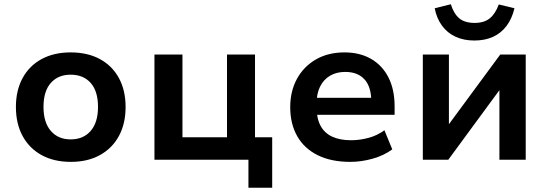

<svg xmlns="http://www.w3.org/2000/svg" viewBox="-20 -753 2578 905"><path d="M314 10Q234 10 176 -22Q118 -54 86.5 -112Q55 -170 55 -249Q55 -327 86.5 -385Q118 -443 176 -474.5Q234 -506 313 -506Q393 -506 451 -474.5Q509 -443 540.5 -385Q572 -327 572 -249Q572 -170 540.5 -112Q509 -54 451 -22Q393 10 314 10ZM313 -96Q373 -96 407.5 -136Q442 -176 442 -249Q442 -323 407.5 -362Q373 -401 313 -401Q254 -401 219.5 -362Q185 -323 185 -249Q185 -176 219.5 -136Q254 -96 313 -96Z M1151 132V0H708V-496H840V-106H1050V-496H1182V-106H1263V132Z M1631 10Q1541 10 1477.5 -21.5Q1414 -53 1381 -111Q1348 -169 1348 -248Q1348 -323 1379.5 -381Q1411 -439 1468.5 -472.5Q1526 -506 1604 -506Q1676 -506 1729 -475.5Q1782 -445 1811 -388Q1840 -331 1840 -252V-212H1452V-292H1746L1730 -275Q1730 -344 1698 -379Q1666 -414 1607 -414Q1566 -414 1535.5 -396Q1505 -378 1488.5 -344.5Q1472 -311 1472 -263V-251Q1472 -196 1490.5 -161Q1509 -126 1545.5 -109Q1582 -92 1635 -92Q1675 -92 1716.5 -103Q1758 -114 1792 -139L1829 -49Q1790 -20 1736.5 -5Q1683 10 1631 10Z M1973 0V-496H2096V-154H2086L2338 -496H2458V0H2334V-343H2345L2093 0ZM2216 -562Q2166 -562 2127 -580Q2088 -598 2063 -632.5Q2038 -667 2029 -714L2105 -733Q2119 -688 2145 -666.5Q2171 -645 2217 -645Q2262 -645 2288.5 -666.5Q2315 -688 2331 -732L2405 -714Q2393 -664 2367 -630Q2341 -596 2303 -579Q2265 -562 2216 -562Z"/></svg>

Font: Nunito Sans 9pt
Style: Bold
Weight: 700
Version: Version 3.101;gftools[0.9.27]